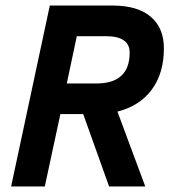

<svg xmlns="http://www.w3.org/2000/svg" viewBox="-20 -670 620 690"><path d="M20 0 159 -650H386Q474 -650 521.5 -610Q569 -570 569 -496Q569 -407 525.5 -348Q482 -289 402 -269L502 0H372L279 -260H197L141 0ZM220 -370H326Q446 -370 446 -481Q446 -540 360 -540H256Z"/></svg>

Font: Sometype Mono
Style: Bold Italic
Weight: 700
Italic angle: -12°
Monospace: yes
Designer: Ryoichi Tsunekawa
Foundry: Dharma Type
Version: Version 1.000; ttfautohint (v1.8.3)